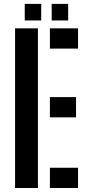

<svg xmlns="http://www.w3.org/2000/svg" viewBox="-20 -942 439 962"><path d="M55.5 0V-800H170V0ZM230 0V-101.5H371V0ZM230 -354V-455.5H361V-354ZM230 -698.5V-800H371V-698.5ZM239 -839.5V-922.5H321.5V-839.5ZM104 -839.5V-922.5H186.5V-839.5Z"/></svg>

Font: Big Shoulders Stencil Text Thin
Style: Bold
Weight: 700
Version: Version 2.001